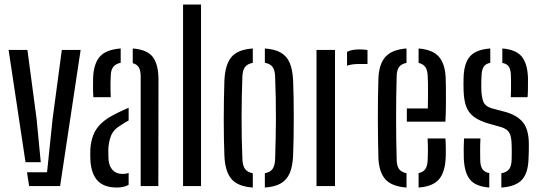

<svg xmlns="http://www.w3.org/2000/svg" viewBox="-20 -820 2386 846"><path d="M17.9 -600H100.8L141.1 -297.3L159.6 -105.2H92.4ZM98.9 -61.1H187.3L211.9 -297.3L252.4 -600H335.3L244.8 0H108.4Z M378.4 -111.3Q377.9 -124 377.7 -136.3Q377.5 -148.5 378 -161.5Q380.2 -197.4 391.4 -225.7Q402.5 -254 427.4 -277.5Q452.3 -300.9 496.1 -321.7Q507.9 -327.5 520.7 -333.6Q533.4 -339.6 546.8 -345.3V-289.2Q539 -285.2 530.4 -279.8Q521.7 -274.5 511.8 -267.9Q479.4 -249 468.7 -220.4Q458 -191.8 457.3 -160.7Q457.3 -146.9 457.5 -136.8Q457.7 -126.7 458.2 -116.7Q460.7 -87.1 476.7 -70.3Q492.6 -53.5 520.4 -53.5Q535.3 -53.5 546.8 -57.9V-5.9Q526.5 6.3 495.1 6.3Q439.6 6.3 411.3 -22.6Q382.9 -51.4 378.4 -111.3ZM391.3 -391.7Q389.9 -412.8 389.9 -435.4Q389.8 -458.1 390.3 -478.5Q392.9 -539.3 419.7 -570.3Q446.5 -601.4 511.8 -606.4V-543.4Q492 -539.7 480.5 -526.9Q469.1 -514.1 468.1 -489Q467.1 -474.5 466.9 -455.3Q466.6 -436 467.1 -418.6Q467.6 -401.2 468.1 -391.7ZM599.9 0V-483.3Q599.9 -508.4 592 -522.5Q584.1 -536.5 564.9 -541.6V-606.4Q629.3 -601.3 653.8 -568.3Q678.3 -535.2 678.3 -468.2L677.7 0Z M786.6 0V-800H865.8V0Z M968.8 -133.1Q967.4 -163.7 966.7 -205.3Q965.9 -247 965.9 -293.1Q965.9 -339.1 966.7 -384.2Q967.4 -429.3 968.8 -466.6Q972.3 -536.5 1000.2 -569.1Q1028 -601.8 1093.9 -606.4V-543.2Q1069.6 -538.5 1059.3 -524.2Q1048.9 -509.8 1048 -482.3Q1046.6 -442.4 1045.6 -397.9Q1044.7 -353.4 1044.5 -306.4Q1044.3 -259.4 1045.2 -211.8Q1046.2 -164.2 1048.1 -117.8Q1049.1 -90.4 1059.6 -75.7Q1070.1 -60.9 1093.9 -56.7V6.4Q1027.9 1.7 999.8 -31.3Q971.7 -64.3 968.8 -133.1ZM1147 6.4V-56.7Q1171.1 -61.4 1181.2 -75.9Q1191.2 -90.4 1192.2 -116.5Q1193.7 -161.9 1194.6 -207.2Q1195.6 -252.5 1195.8 -298.3Q1196 -344.1 1195 -390.4Q1194.1 -436.8 1192.2 -484Q1191.2 -510.9 1181 -525Q1170.7 -539.1 1147 -543.3V-606.4Q1191.5 -603.3 1217.9 -587.7Q1244.4 -572.2 1256.8 -542.3Q1269.3 -512.5 1271.5 -466.6Q1272.9 -432.6 1273.7 -390.7Q1274.4 -348.7 1274.4 -303.8Q1274.4 -258.8 1273.7 -215Q1272.9 -171.2 1271.5 -133.1Q1269.2 -87.1 1256.7 -57.4Q1244.3 -27.8 1217.8 -12.2Q1191.4 3.3 1147 6.4Z M1374.6 0V-600H1456.1V0ZM1509.2 -530.5V-591.6Q1529.8 -602.3 1562.2 -602.3Q1571.4 -602.3 1580.7 -601.7Q1590.1 -601.1 1599.3 -599.7V-538.1H1562.9Q1530.3 -538.1 1509.2 -530.5Z M1647.4 -122.9Q1646.4 -158.9 1645.7 -203.6Q1644.9 -248.3 1644.9 -296.5Q1644.9 -344.7 1645.5 -390.9Q1646 -437.1 1647.4 -475.9Q1650.5 -540 1679.6 -570.9Q1708.6 -601.7 1771.2 -606.4V-542.9Q1748 -538.4 1738.2 -524.3Q1728.4 -510.2 1727.9 -486Q1726.4 -440.1 1725.9 -394.4Q1725.3 -348.7 1725.3 -302.9Q1725.3 -257 1725.9 -210.2Q1726.4 -163.3 1727.9 -115Q1728.4 -88.1 1738.8 -74.6Q1749.3 -61.1 1771.2 -56.9V6.4Q1706.8 1.6 1678.6 -29.2Q1650.4 -60.1 1647.4 -122.9ZM1824.4 6.4V-57.2Q1844.9 -61.4 1854.2 -75.2Q1863.5 -88.9 1864.5 -115.5Q1865.5 -130.5 1865.6 -156.1Q1865.6 -181.7 1864.1 -209.8H1942.7Q1944.1 -193.1 1944.4 -166.1Q1944.7 -139 1943.7 -122.9Q1940.6 -59.9 1913.6 -29.1Q1886.6 1.8 1824.4 6.4ZM1772.6 -284V-342H1865.1Q1865.9 -371 1865.9 -400.6Q1865.9 -430.3 1865.7 -453.3Q1865.4 -476.4 1864.5 -486Q1863.6 -511.9 1853.6 -525.3Q1843.6 -538.6 1824.4 -542.8V-606.4Q1886.2 -601.3 1913.5 -570.4Q1940.9 -539.5 1943.7 -478.5Q1944.2 -467.3 1944.7 -434.9Q1945.1 -402.5 1944.9 -361.7Q1944.6 -321 1942.7 -284Z M2023.6 -122.9Q2023.1 -146.2 2023.2 -167.2Q2023.3 -188.1 2024.6 -209.8H2096.9Q2095.4 -179 2095.6 -155.6Q2095.9 -132.3 2096 -115Q2096.6 -88 2105.7 -74.7Q2114.8 -61.4 2135.9 -57.2V6.4Q2075.4 1.7 2050.7 -29.1Q2025.9 -60 2023.6 -122.9ZM2189 6.4V-56.6Q2212.4 -60.6 2223 -74.3Q2233.6 -87.9 2234.4 -115.5Q2234.9 -130.2 2234.9 -140.5Q2234.9 -150.9 2234.9 -160.6Q2234.9 -170.3 2234.4 -182.7Q2233.6 -217.9 2224.5 -234.7Q2215.4 -251.5 2187.1 -260.3L2131.9 -275.9Q2092.4 -287.5 2068.9 -304.7Q2045.4 -321.9 2034.6 -349.7Q2023.9 -377.6 2022.7 -421.6Q2022.2 -439.4 2022.2 -451.1Q2022.2 -462.8 2022.7 -476.2Q2023.9 -540 2050.3 -570.9Q2076.7 -601.8 2140.3 -606.4V-543.3Q2120.1 -539.2 2111.3 -526Q2102.6 -512.8 2101.7 -486Q2101.3 -476.8 2100.8 -462Q2100.3 -447.2 2100.7 -429.4Q2101.6 -393.9 2109.5 -372.5Q2117.4 -351 2149.1 -342.1L2201 -328.4Q2257 -314 2283.6 -281.7Q2310.2 -249.4 2310.2 -185.1Q2310.2 -167 2310 -153.4Q2309.8 -139.7 2308.9 -121.1Q2307.2 -58.7 2280.4 -28.5Q2253.7 1.8 2189 6.4ZM2230.7 -391.7Q2231.7 -407.9 2231.7 -425.7Q2231.7 -443.5 2231.7 -459.4Q2231.7 -475.4 2231.2 -486.5Q2230.6 -512.7 2222.4 -525.9Q2214.2 -539 2193.4 -542.7V-606.4Q2252.9 -601.7 2278.5 -571.2Q2304.1 -540.7 2306.4 -477.2Q2306.4 -469.6 2306.4 -453.8Q2306.4 -438.1 2306.1 -420.9Q2305.9 -403.8 2304.5 -391.7Z"/></svg>

Font: Big Shoulders Stencil Text Thin
Style: Regular
Weight: 100
Designer: Patric King
Foundry: XO Type Co
Version: Version 2.001